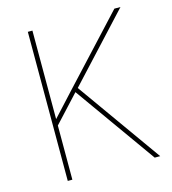

<svg xmlns="http://www.w3.org/2000/svg" viewBox="-109 -817 809 905"><g transform="rotate(-15 296.0 -364.0)"><path d="M129.9 -261.7 122.6 -285.2Q151.9 -316.9 178.7 -345.9Q205.6 -375 232.4 -404.3Q259.3 -433.6 288.6 -464.8L532.2 -727.5H562L262.7 -404.3L256.8 -398.9ZM109.9 0V-727.5H132.3V-468.8V-289.1V-273.4V0ZM534.2 0 247.1 -403.3 265.1 -416 561 0Z"/></g></svg>

Font: Inter 16pt Thin
Style: Regular
Weight: 250
Version: Version 4.001;git-66647c0bb